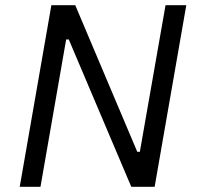

<svg xmlns="http://www.w3.org/2000/svg" viewBox="-20 -720 762 740"><path d="M178 -700H270L509 -135H519L618 -700H698L576 0H486L245 -568H235L136 0H56Z"/></svg>

Font: Fixel Italic Variable Display Thin
Style: Italic
Weight: 100
Italic angle: -10°
Designer: AlfaBravo + MacPaw
Foundry: Kyrylo Tkachov, Marchela Mozhyna, Serhii Makarenko, Maria Weinstein, Zakhar Kryvoshyya
Version: Version 1.210;Glyphs 3.2 (3217)